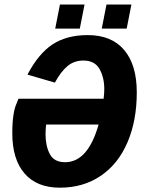

<svg xmlns="http://www.w3.org/2000/svg" viewBox="-20 -825 640 854"><path d="M269.5 -103.5Q371.1 -103.5 418.5 -271H185.1Q182.6 -247.6 182.6 -227.1Q182.6 -175.8 201.7 -139.6Q220.7 -103.5 269.5 -103.5ZM350.6 -555.7Q310.5 -555.7 281 -531.7Q251.5 -507.8 224.1 -457.5L102.1 -493.2Q151.9 -587.4 214.6 -628.2Q277.3 -668.9 370.6 -668.9Q476.1 -668.9 532.2 -602.8Q588.4 -536.6 588.4 -414.1Q588.4 -288.6 547.1 -192.1Q505.9 -95.7 428.2 -43Q350.6 9.8 246.1 9.8Q144 9.8 89.4 -53.2Q34.7 -116.2 34.7 -232.4Q34.7 -326.2 55.2 -368.2L62 -385.7H440.9Q443.8 -409.2 443.8 -429.2Q443.8 -480.5 422.6 -518.1Q401.4 -555.7 350.6 -555.7ZM432.6 -697.8 453.6 -804.7H564.5L543.5 -697.8ZM225.6 -697.8 246.6 -804.7H356L335 -697.8Z"/></svg>

Font: Cousine
Style: Bold Italic
Weight: 700
Italic angle: -12°
Monospace: yes
Designer: Steve Matteson
Foundry: Ascender Corporation
Version: Version 1.20